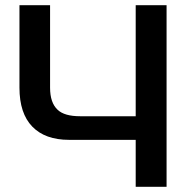

<svg xmlns="http://www.w3.org/2000/svg" viewBox="-20 -723 742 740"><path d="M503 -703H622V-3H503V-184H246Q154 -184 104.5 -235Q55 -286 55 -385V-703H173V-385Q173 -327 202 -300Q228 -275 289 -275H503Z"/></svg>

Font: Kanit Cyrillic
Style: Regular
Weight: 400
Designer: Katatrad Team, Sasha Pavljenko
Foundry: CadsonDemak, Pavljenko + Design
Version: Version 1.002;Fontself Maker 3.5.7